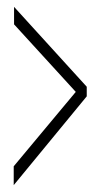

<svg xmlns="http://www.w3.org/2000/svg" viewBox="-20 -587 290 560"><path d="M20 -47V-102L201 -319L21 -516V-567L233 -334V-306Z"/></svg>

Font: Inconsolata UltraCondensed Light
Style: Regular
Weight: 300
Width: 1
Monospace: yes
Designer: Raph Levien, Cyreal, Brenton Simpson
Foundry: Raph Levien, Cyreal, Google
Version: Version 3.001; ttfautohint (v1.8.2.53-6de2)